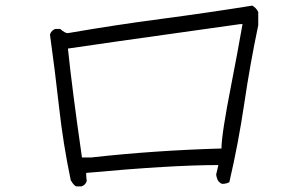

<svg xmlns="http://www.w3.org/2000/svg" viewBox="-20 -648 1040 684"><path d="M305 -87Q528 -112 769 -119Q769 -169 804 -347Q825 -454 844 -562H835Q278 -484 222 -475Q237 -330 272 -87ZM270 16H253Q244 15 232 -6Q205 -135 190.5 -265.5Q176 -396 158 -525Q163 -540 177 -545H194Q212 -530 220 -530L228 -531Q390 -559 553 -580.5Q716 -602 879 -628Q894 -619 900 -605V-558Q871 -420 850 -278Q829 -136 797 1Q787 7 771 7Q765 5 759 -1.5Q753 -8 750 -26L758 -60Q591 -60 287 -32Q287 -17 289 -3Q284 12 270 16Z"/></svg>

Font: Yozai
Style: Regular
Weight: 400
Designer: LXGW / Y.OzVox
Foundry: LXGW / Y.OzVox
Version: Version 0.861;October 22, 2024